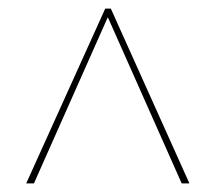

<svg xmlns="http://www.w3.org/2000/svg" viewBox="-20 -427 503 447"><path d="M403 0 231 -387 59 0H41L225 -407H238L421 0Z"/></svg>

Font: Ysabeau Infant Thin
Style: Regular
Weight: 200
Designer: Christian Thalmann (Catharsis Fonts)
Version: Version 0.003